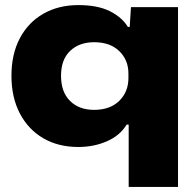

<svg xmlns="http://www.w3.org/2000/svg" viewBox="-20 -568 767 755"><path d="M486 167V-78H478Q452 -35 400.5 -12.5Q349 10 288 10Q209 10 150 -24.5Q91 -59 58 -122Q25 -185 25 -270Q25 -355 58 -417.5Q91 -480 150.5 -514Q210 -548 288 -548Q363 -548 411 -524.5Q459 -501 483 -462H490L495 -540H680V167ZM350 -136Q413 -136 449 -171.5Q485 -207 485 -261V-279Q485 -332 449 -367Q413 -402 350 -402Q292 -402 256 -368Q220 -334 220 -270Q220 -206 255.5 -171Q291 -136 350 -136Z"/></svg>

Font: Mona Sans Expanded ExtraBold
Style: Regular
Weight: 800
Width: 7
Designer: Deni Anggara
Foundry: GitHub
Version: Version 1.001; ttfautohint (v1.8.4.7-5d5b);gftools[0.9.33]